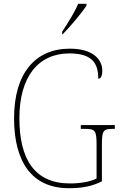

<svg xmlns="http://www.w3.org/2000/svg" viewBox="-20 -980 631 1010"><path d="M307 -813V-800H310C350 -840 412 -915 435 -950V-960H391C373 -915 336 -858 307 -813ZM342 10C415 10 466 -1 516 -26V-218C516 -292 523 -302 571 -302H584V-322H405V-302H430C481 -302 488 -292 488 -218V-41C456 -24 402 -15 348 -15C160 -15 82 -145 82 -358C82 -576 181 -699 345 -699C463 -699 497 -649 497 -566C510 -566 518 -579 518 -609C518 -665 472 -724 347 -724C166 -724 54 -595 54 -358C54 -131 146 10 342 10Z"/></svg>

Font: Noto Serif SemiCondensed Thin
Style: Regular
Weight: 100
Width: 4
Designer: Monotype Design Team
Foundry: Monotype Imaging Inc.
Version: Version 2.015